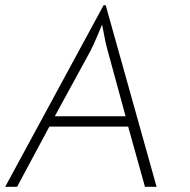

<svg xmlns="http://www.w3.org/2000/svg" viewBox="-36 -724 736 743"><path d="M365 -704H373L570 -1H525L460 -234H155L30 -1H-16ZM381 -527Q371 -562 363 -609L359 -629Q356 -622 341.5 -587Q327 -552 313 -525L176 -274H450Z"/></svg>

Font: Bellota Text Light
Style: Italic
Weight: 300
Italic angle: -7.5°
Designer: Kemie Guaida
Foundry: Kemie Guaida
Version: Version 4.001